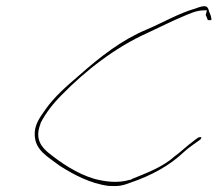

<svg xmlns="http://www.w3.org/2000/svg" viewBox="-20 -652 714 630"><path d="M94 -208C96 -159 135 -139 176 -108C220 -80 275 -50 336 -42C370 -40 383 -43 409 -53C474 -75 536 -108 582 -152C600 -169 620 -181 637 -194H638V-195C639 -197 640 -198 641 -202H638C636 -202 634 -202 631 -201L621 -194L598 -176C584 -165 571 -152 553 -139C513 -103 460 -84 411 -64L410 -62H406C365 -50 326 -56 290 -65C232 -82 180 -118 141 -149C119 -167 92 -194 113 -246V-248C130 -281 154 -312 182 -340C261 -421 359 -497 464 -544C501 -561 542 -582 578 -597C597 -605 624 -618 647 -618H659L655 -603C657 -598 659 -595 662 -586H672C673 -586 675 -588 673 -594C672 -602 667 -611 666 -614C662 -635 653 -636 621 -624C568 -609 517 -579 461 -555C379 -521 308 -465 240 -405C199 -370 158 -334 130 -294C109 -265 92 -240 94 -208ZM620 -194H621Z"/></svg>

Font: Stray Cat
Style: HlObl
Weight: 100
Version: Version 1.0